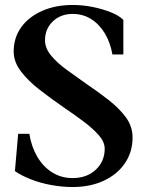

<svg xmlns="http://www.w3.org/2000/svg" viewBox="-20 -736 588 772"><path d="M272 16Q230 16 186 8Q142 0 104 -15Q66 -30 40 -48L53 -198H98Q106 -147 129.5 -106.5Q153 -66 189.5 -43Q226 -20 272 -20Q329 -20 365 -53.5Q401 -87 401 -138Q401 -165 377.5 -192Q354 -219 316 -247.5Q278 -276 235 -305Q186 -339 140 -374.5Q94 -410 64.5 -448.5Q35 -487 35 -529Q35 -584 65 -626Q95 -668 149 -692Q203 -716 272 -716Q313 -716 352.5 -708Q392 -700 425 -687Q458 -674 476 -656V-517H432Q424 -564 402 -601Q380 -638 347 -659Q314 -680 272 -680Q224 -680 192.5 -650Q161 -620 161 -574Q161 -542 185.5 -512.5Q210 -483 248 -455.5Q286 -428 327 -399Q373 -368 416 -334.5Q459 -301 486 -264.5Q513 -228 513 -183Q513 -125 482.5 -80Q452 -35 397.5 -9.5Q343 16 272 16Z"/></svg>

Font: Wittgenstein SemiBold
Style: Regular
Weight: 600
Designer: Jörg Drees
Foundry: Jörg Drees
Version: Version 1.500